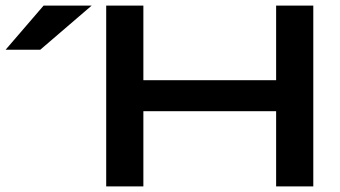

<svg xmlns="http://www.w3.org/2000/svg" viewBox="-20 -667 1218 687"><path d="M968 -647H1101V0H968V-269H493V0H360V-647H493V-380H968ZM0 -489 136 -647H308L124 -489Z"/></svg>

Font: Syne Modified
Style: Bold
Weight: 700
Designer: Lucas Descroix
Foundry: Bonjour Monde
Version: Version 2.200